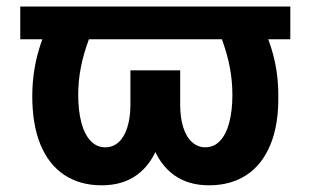

<svg xmlns="http://www.w3.org/2000/svg" viewBox="-20 -550 938 580"><path d="M857 -431.4H41.2V-530.3H857ZM216.3 -263.8Q216.3 -214.9 225.9 -179.2Q235.5 -143.6 253.8 -124.3Q272.1 -105 298 -105Q321.1 -105 338.1 -120.2Q355.1 -135.4 364.5 -164.8Q374 -194.2 374 -235.1V-337.6H479.1V-249.4Q479.1 -169.7 458 -111.5Q436.8 -53.2 393.8 -21.7Q350.8 9.8 286.9 9.8Q222.2 9.8 174.8 -21.2Q127.4 -52.2 102.2 -113.3Q77 -174.5 77.5 -263.5Q78.1 -336.8 98.9 -404.5Q119.6 -472.2 158.9 -530.3H293.5Q266.2 -478.9 249.2 -433.1Q232.2 -387.3 224.2 -346.3Q216.3 -305.3 216.3 -263.8ZM820.7 -263.5Q822.3 -174.5 797 -113.3Q771.8 -52.2 724.4 -21.2Q677 9.8 611.4 9.8Q548 9.8 505 -21.7Q462 -53.2 440.6 -111.5Q419.2 -169.7 419.2 -249.4V-337.6H524.3V-235.1Q524.3 -194.2 533.7 -164.8Q543.2 -135.4 560.7 -120.2Q578.1 -105 600.3 -105Q626.1 -105 644.5 -124.3Q662.8 -143.6 672.4 -179.2Q682 -214.9 682 -263.8Q682 -305.3 674.3 -346.3Q666.5 -387.3 649.8 -433.1Q633 -478.9 604.8 -530.3H739.3Q778.7 -471.7 799.7 -404Q820.7 -336.3 820.7 -263.5Z"/></svg>

Font: WEMIX Pretendard Variable
Style: Regular
Weight: 400
Designer: Base glyphs from Inter by Rasmus Andersson; Hangeul glyphs from Noto Sans CJK(Source Han Sans) by Jang Soo-young and Kan
Foundry: Kil Hyung-jin
Version: Version 1.000;Glyphs 3.2 (3208)